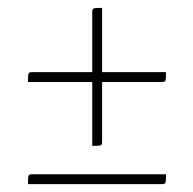

<svg xmlns="http://www.w3.org/2000/svg" viewBox="-20 -477 490 487"><path d="M214 -107C236 -107 239 -107 239 -117V-269H391C401 -269 401 -272 401 -294H239V-457C217 -457 214 -457 214 -447V-294H61C51 -294 51 -291 51 -269H214ZM391 -10C401 -10 401 -13 401 -35H61C51 -35 51 -32 51 -10Z"/></svg>

Font: Yanone Kaffeesatz Extra Light
Style: Regular
Weight: 200
Designer: Yanone (Cyrillic: Daniel Pouzeot & Huerta Tipografica)
Foundry: Yanone
Version: Version 1.100;PS 001.100;hotconv 1.0.70;makeotf.lib2.5.58329